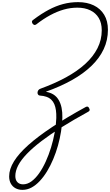

<svg xmlns="http://www.w3.org/2000/svg" viewBox="-20 -1150 1034 1804"><path d="M191 634Q154 634 125.5 618.5Q97 603 81.5 574.5Q66 546 66 507Q66 439 111.5 365.5Q157 292 247.5 211.5Q338 131 472.5 42Q607 -47 786 -145Q796 -150 804 -148Q812 -146 817 -134Q825 -122 822 -113.5Q819 -105 809 -100Q672 -25 562.5 43.5Q453 112 370.5 175Q288 238 233 295Q178 352 151 404Q124 456 124 504Q124 541 143.5 561.5Q163 582 197 582Q237 582 275 554.5Q313 527 347 479Q381 431 409.5 368.5Q438 306 459.5 236Q481 166 494 94.5Q507 23 509 -41Q510 -82 505.5 -114Q501 -146 490.5 -171Q480 -196 461.5 -213.5Q443 -231 416.5 -240.5Q390 -250 355 -252Q344 -253 338 -261Q332 -269 332.5 -280Q333 -291 339.5 -301.5Q346 -312 361 -317Q493 -365 599.5 -423Q706 -481 781 -549.5Q856 -618 896 -697Q936 -776 936 -865Q936 -934 908 -981Q880 -1028 828.5 -1053Q777 -1078 707 -1078Q642 -1078 579 -1060Q516 -1042 452 -1007.5Q388 -973 321 -921Q311 -914 303 -915.5Q295 -917 286 -928Q279 -940 280 -948.5Q281 -957 294 -965Q368 -1021 436.5 -1057.5Q505 -1094 573 -1112Q641 -1130 714 -1130Q798 -1130 861 -1099.5Q924 -1069 959 -1011Q994 -953 994 -870Q994 -773 954.5 -688.5Q915 -604 839.5 -531Q764 -458 656 -397.5Q548 -337 413 -289L414 -287Q454 -280 483 -261.5Q512 -243 531 -211Q550 -179 558.5 -137.5Q567 -96 566 -44Q564 19 553.5 85.5Q543 152 524.5 218Q506 284 480 345.5Q454 407 422.5 459Q391 511 354 550.5Q317 590 276.5 612Q236 634 191 634Z"/></svg>

Font: Playwrite CU ExtraLight
Style: Regular
Weight: 250
Designer: Veronika Burian, José Scaglione
Foundry: TypeTogether
Version: Version 1.002